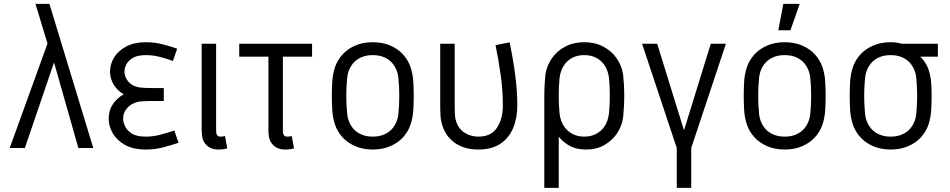

<svg xmlns="http://www.w3.org/2000/svg" viewBox="-20 -750 4812 973"><path d="M230.5 -730.5 452.6 0H377L253.9 -433.6L106 0H29.3L220.7 -529.3L159.7 -730.5Z M718.8 -536.1Q762.2 -536.1 802.7 -525.9Q843.3 -515.6 877.9 -503.4L856.4 -440.9Q825.7 -452.1 791.3 -461.4Q756.8 -470.7 718.8 -470.7Q678.2 -470.7 654.5 -457.3Q630.9 -443.8 620.8 -424.6Q610.8 -405.3 610.8 -387.2Q610.8 -366.2 622.3 -347.7Q633.8 -329.1 651.9 -318.8Q670.4 -308.6 692.9 -306.2Q715.3 -303.7 756.8 -303.7H810.1V-238.3H756.3Q716.3 -238.3 694.1 -236.1Q671.9 -233.9 652.3 -224.1Q633.8 -214.8 618.9 -195.3Q604 -175.8 604 -147.9Q604 -133.3 613 -111.8Q622.1 -90.3 646.7 -74Q671.4 -57.6 718.8 -57.6Q755.9 -57.6 793 -67.4Q830.1 -77.1 863.3 -88.9L884.8 -26.4Q847.7 -13.7 805.4 -2.9Q763.2 7.8 718.8 7.8Q654.8 7.8 613 -15.9Q571.3 -39.6 551 -75.4Q530.8 -111.3 530.8 -147.9Q530.8 -190.9 552.2 -222.4Q573.7 -253.9 606.9 -272Q574.2 -291 555.9 -321.8Q537.6 -352.5 537.6 -387.2Q537.6 -426.3 559.1 -460.2Q580.6 -494.1 621.1 -515.1Q661.6 -536.1 718.8 -536.1Z M1002 -93.3V-528.3H1075.2V-93.3Q1075.2 -85.4 1075.9 -77.6Q1076.7 -69.8 1080.6 -64.5Q1085.9 -57.6 1097.7 -57.6Q1108.4 -57.6 1120.1 -60.5L1131.8 2Q1112.3 7.8 1086.9 7.8Q1041 7.8 1018.1 -24.4Q1005.9 -41.5 1003.9 -61.3Q1002 -81.1 1002 -93.3Z M1340.3 -93.3V-462.9H1192.4V-528.3H1561.5V-462.9H1413.6V-93.3Q1413.6 -85.4 1414.3 -77.6Q1415 -69.8 1418.9 -64.5Q1424.3 -57.6 1436 -57.6Q1446.8 -57.6 1458.5 -60.5L1470.2 2Q1450.7 7.8 1425.3 7.8Q1379.4 7.8 1356.4 -24.4Q1344.2 -41.5 1342.3 -61.3Q1340.3 -81.1 1340.3 -93.3Z M1869.1 -536.1Q1919.4 -536.1 1958.7 -518.8Q1998 -501.5 2022 -474.6Q2049.3 -444.3 2060.8 -409.2Q2072.3 -374 2074.5 -337.2Q2076.7 -300.3 2076.7 -264.2Q2076.7 -228.5 2074.5 -191.4Q2072.3 -154.3 2060.8 -119.1Q2049.3 -84 2022 -53.7Q1998 -26.9 1958.7 -9.5Q1919.4 7.8 1869.1 7.8Q1818.8 7.8 1779.8 -9.5Q1740.7 -26.9 1716.3 -53.7Q1689 -84 1677.5 -119.1Q1666 -154.3 1663.8 -191.4Q1661.6 -228.5 1661.6 -264.2Q1661.6 -300.3 1663.8 -337.2Q1666 -374 1677.5 -409.2Q1689 -444.3 1716.3 -474.6Q1740.7 -501.5 1779.8 -518.8Q1818.8 -536.1 1869.1 -536.1ZM1869.1 -470.7Q1836.4 -470.7 1811.8 -460Q1787.1 -449.2 1772 -432.1Q1744.1 -400.4 1739.5 -355.7Q1734.9 -311 1734.9 -264.2Q1734.9 -217.3 1739.5 -172.6Q1744.1 -127.9 1772 -96.2Q1787.1 -79.1 1811.8 -68.4Q1836.4 -57.6 1869.1 -57.6Q1901.9 -57.6 1926.5 -68.4Q1951.2 -79.1 1966.3 -96.2Q1994.1 -127.9 1998.8 -172.6Q2003.4 -217.3 2003.4 -264.2Q2003.4 -311 1998.8 -355.7Q1994.1 -400.4 1966.3 -432.1Q1951.2 -449.2 1926.5 -460Q1901.9 -470.7 1869.1 -470.7Z M2403.8 7.8Q2338.4 7.8 2291.5 -21.7Q2244.6 -51.3 2224.1 -106.9Q2214.4 -133.8 2212.6 -161.1Q2210.9 -188.5 2210.9 -218.3V-528.3H2284.2V-223.1Q2284.2 -191.4 2285.2 -171.6Q2286.1 -151.9 2291.5 -134.8Q2304.2 -96.2 2335.2 -76.9Q2366.2 -57.6 2403.8 -57.6Q2469.7 -57.6 2499 -103.3Q2528.3 -148.9 2528.3 -215.3Q2528.3 -290 2517.8 -366.5Q2507.3 -442.9 2491.2 -521L2562.5 -535.6Q2580.1 -453.1 2590.8 -371.3Q2601.6 -289.6 2601.6 -215.8Q2601.6 -151.4 2580.3 -100.8Q2559.1 -50.3 2515.4 -21.2Q2471.7 7.8 2403.8 7.8Z M2940.9 -536.1Q2994.6 -536.1 3036.6 -514.2Q3078.6 -492.2 3102.5 -458Q3133.3 -414.6 3138.4 -365.5Q3143.6 -316.4 3143.6 -264.2Q3143.6 -215.3 3138.7 -164.3Q3133.8 -113.3 3104.5 -70.3Q3080.6 -37.1 3042 -14.6Q3003.4 7.8 2950.7 7.8Q2903.8 7.8 2870.6 -9Q2837.4 -25.9 2811.5 -57.1V202.1H2738.3V-264.2Q2738.3 -316.4 2743.4 -365.5Q2748.5 -414.6 2779.3 -458Q2803.2 -492.2 2845.2 -514.2Q2887.2 -536.1 2940.9 -536.1ZM2940.9 -470.7Q2906.7 -470.7 2881.3 -457.5Q2856 -444.3 2840.8 -422.9Q2818.8 -392.1 2815.2 -350.3Q2811.5 -308.6 2811.5 -264.2Q2811.5 -219.2 2815.4 -177.7Q2819.3 -136.2 2840.8 -106Q2856 -85 2881.3 -71.3Q2906.7 -57.6 2940.9 -57.6Q2975.1 -57.6 3000.5 -71.3Q3025.9 -85 3041 -106Q3062.5 -136.2 3066.4 -177.7Q3070.3 -219.2 3070.3 -264.2Q3070.3 -308.6 3066.7 -350.3Q3063 -392.1 3041 -422.9Q3025.9 -444.3 3000.5 -457.5Q2975.1 -470.7 2940.9 -470.7Z M3482.9 0V202.1H3409.7V0L3233.9 -528.3H3310.5L3446.3 -89.4L3582 -528.3H3658.7Z M3956.5 -536.1Q4006.8 -536.1 4046.1 -518.8Q4085.4 -501.5 4109.4 -474.6Q4136.7 -444.3 4148.2 -409.2Q4159.7 -374 4161.9 -337.2Q4164.1 -300.3 4164.1 -264.2Q4164.1 -228.5 4161.9 -191.4Q4159.7 -154.3 4148.2 -119.1Q4136.7 -84 4109.4 -53.7Q4085.4 -26.9 4046.1 -9.5Q4006.8 7.8 3956.5 7.8Q3906.2 7.8 3867.2 -9.5Q3828.1 -26.9 3803.7 -53.7Q3776.4 -84 3764.9 -119.1Q3753.4 -154.3 3751.2 -191.4Q3749 -228.5 3749 -264.2Q3749 -300.3 3751.2 -337.2Q3753.4 -374 3764.9 -409.2Q3776.4 -444.3 3803.7 -474.6Q3828.1 -501.5 3867.2 -518.8Q3906.2 -536.1 3956.5 -536.1ZM3956.5 -470.7Q3923.8 -470.7 3899.2 -460Q3874.5 -449.2 3859.4 -432.1Q3831.5 -400.4 3826.9 -355.7Q3822.3 -311 3822.3 -264.2Q3822.3 -217.3 3826.9 -172.6Q3831.5 -127.9 3859.4 -96.2Q3874.5 -79.1 3899.2 -68.4Q3923.8 -57.6 3956.5 -57.6Q3989.3 -57.6 4013.9 -68.4Q4038.6 -79.1 4053.7 -96.2Q4081.5 -127.9 4086.2 -172.6Q4090.8 -217.3 4090.8 -264.2Q4090.8 -311 4086.2 -355.7Q4081.5 -400.4 4053.7 -432.1Q4038.6 -449.2 4013.9 -460Q3989.3 -470.7 3956.5 -470.7ZM4032.7 -730.5 3985.8 -596.7H3924.3L3949.7 -730.5Z M4493.7 -536.1Q4522 -536.1 4550.3 -528.3H4732.9V-462.9H4644Q4672.9 -433.6 4684.6 -400.4Q4696.3 -367.2 4698.7 -332.5Q4701.2 -297.9 4701.2 -264.2Q4701.2 -228.5 4699 -191.4Q4696.8 -154.3 4685.3 -119.1Q4673.8 -84 4646.5 -53.7Q4622.6 -26.9 4583.3 -9.5Q4543.9 7.8 4493.7 7.8Q4443.4 7.8 4404.3 -9.5Q4365.2 -26.9 4340.8 -53.7Q4313.5 -84 4302 -119.1Q4290.5 -154.3 4288.3 -191.4Q4286.1 -228.5 4286.1 -264.2Q4286.1 -300.3 4288.3 -337.2Q4290.5 -374 4302 -409.2Q4313.5 -444.3 4340.8 -474.6Q4365.2 -501.5 4404.3 -518.8Q4443.4 -536.1 4493.7 -536.1ZM4493.7 -470.7Q4460.9 -470.7 4436.3 -460Q4411.6 -449.2 4396.5 -432.1Q4368.7 -400.4 4364 -355.7Q4359.4 -311 4359.4 -264.2Q4359.4 -217.3 4364 -172.6Q4368.7 -127.9 4396.5 -96.2Q4411.6 -79.1 4436.3 -68.4Q4460.9 -57.6 4493.7 -57.6Q4526.4 -57.6 4551 -68.4Q4575.7 -79.1 4590.8 -96.2Q4618.7 -127.9 4623.3 -172.6Q4627.9 -217.3 4627.9 -264.2Q4627.9 -311 4623.3 -355.7Q4618.7 -400.4 4590.8 -432.1Q4575.7 -449.2 4551 -460Q4526.4 -470.7 4493.7 -470.7Z"/></svg>

Font: Gidole
Style: Regular
Weight: 400
Version: Version 2.100; ttfautohint (v1.8.4.7-5d5b)